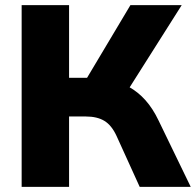

<svg xmlns="http://www.w3.org/2000/svg" viewBox="-20 -725 760 745"><path d="M64 0V-705H248V-423H333L307 -405L486 -705H685L471 -367L397 -416Q444 -408 480 -388Q516 -368 544.5 -336Q573 -304 595 -258L720 0H522L432 -198Q413 -239 385 -256Q357 -273 313 -273H248V0Z"/></svg>

Font: Nunito Sans 12pt Black
Style: Regular
Weight: 900
Designer: Vernon Adams
Foundry: Vernon Adams
Version: Version 3.101;gftools[0.9.27]